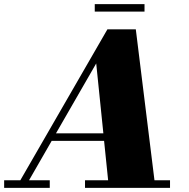

<svg xmlns="http://www.w3.org/2000/svg" viewBox="-70 -906 910 926"><path d="M387 -886H627V-850H387ZM-50 -36.5H28L448 -764.5H585L675 -36.5H750V0H340V-36.5H451.5L432 -226.5H179.5V-227L70 -36.5H170V0H-50ZM394 -600 200 -263H428.5Z"/></svg>

Font: Bodoni* 06pt Fatface
Style: Italic
Weight: 900
Italic angle: -13°
Version: Version 2.3